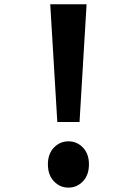

<svg xmlns="http://www.w3.org/2000/svg" viewBox="-20 -870 640 898"><path d="M248 -299.5 229 -617 215 -850H385L371 -617L352 -299.5ZM300 7.5Q260.5 7.5 232.2 -22Q204 -51.5 204 -101.5Q204 -150.5 232.2 -179.8Q260.5 -209 300 -209Q340 -209 368 -179.8Q396 -150.5 396 -101.5Q396 -51.5 368 -22Q340 7.5 300 7.5Z"/></svg>

Font: Spline Sans Mono
Style: Bold
Weight: 700
Designer: Eben Sorkin, Mirko Velimirovic
Foundry: Sorkin Type
Version: Version 1.004